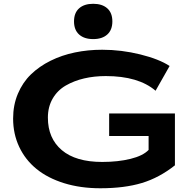

<svg xmlns="http://www.w3.org/2000/svg" viewBox="-20 -985 991 1022"><path d="M911.1 -105Q828.1 -39.1 735.4 -11Q642.6 17.1 514.2 17.1Q408.2 17.1 321 -10Q233.9 -37.1 174.3 -85.7Q114.7 -134.3 82.3 -203.1Q49.8 -272 49.8 -354Q49.8 -425.8 75.2 -486.1Q100.6 -546.4 144.8 -589.1Q189 -631.8 249 -661.6Q309.1 -691.4 378.7 -705.8Q448.2 -720.2 523.9 -720.2Q626.5 -720.2 726.8 -695.3Q827.1 -670.4 882.8 -633.8L808.1 -502Q716.8 -580.1 543 -580.1Q481.4 -580.1 428 -567.6Q374.5 -555.2 330.3 -529.8Q286.1 -504.4 260.5 -460.4Q234.9 -416.5 234.9 -358.9Q234.9 -248.5 309.1 -185.8Q383.3 -123 523.9 -123Q608.4 -123 674.8 -139.4Q741.2 -155.8 771 -187V-261.2H561V-380.9H911.1ZM401.1 -940.7Q374 -916.5 374 -871.1Q374 -825.7 401.1 -801.3Q428.2 -776.9 476.1 -776.9Q523.9 -776.9 551 -801.3Q578.1 -825.7 578.1 -871.1Q578.1 -916.5 551 -940.7Q523.9 -964.8 476.1 -964.8Q428.2 -964.8 401.1 -940.7Z"/></svg>

Font: Messapia Bold
Style: Regular
Weight: 400
Designer: Luca Marsano
Foundry: Collletttivo
Version: Version 1.000;FEAKit 1.0